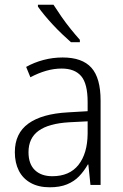

<svg xmlns="http://www.w3.org/2000/svg" viewBox="-20 -785 523 815"><path d="M246 -541Q329 -541 368 -497.5Q407 -454 407 -358V0H364L355 -87H353Q337 -59 316 -37Q295 -15 264.5 -2.5Q234 10 191 10Q144 10 110.5 -8.5Q77 -27 60 -60.5Q43 -94 43 -139Q43 -219 100.5 -260.5Q158 -302 268 -308L352 -313V-352Q352 -430 324.5 -462Q297 -494 242 -494Q209 -494 176 -484.5Q143 -475 109 -457L91 -501Q125 -520 164.5 -530.5Q204 -541 246 -541ZM274 -266Q187 -261 144 -230Q101 -199 101 -139Q101 -89 128 -63Q155 -37 202 -37Q275 -37 313 -85Q351 -133 352 -217V-270ZM207 -765Q221 -743 240 -715.5Q259 -688 280 -662Q301 -636 319 -616V-606H281Q264 -621 244 -640Q224 -659 204.5 -680Q185 -701 168.5 -721Q152 -741 141 -757V-765Z"/></svg>

Font: Noto Sans Hebrew SemiCondensed Light
Style: Regular
Weight: 300
Width: 4
Designer: Monotype Design Team
Foundry: Monotype Imaging Inc.
Version: Version 2.003